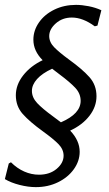

<svg xmlns="http://www.w3.org/2000/svg" viewBox="-35 -666 447 788"><path d="M167 -518Q167 -493 187.5 -472Q208 -451 249 -421Q303 -382 332 -349.5Q361 -317 361 -271Q361 -228 332 -190.5Q303 -153 253 -130Q292 -89 292 -43Q292 -5 268 28.5Q244 62 203 82Q162 102 112 102Q81 102 45.5 93Q10 84 -15 69L1 5L10 0Q35 25 64.5 38Q94 51 125 51Q169 51 197.5 27Q226 3 226 -27Q226 -53 205 -74.5Q184 -96 141 -127Q87 -166 58.5 -198Q30 -230 30 -275Q30 -318 60 -356.5Q90 -395 140 -419Q102 -457 102 -503Q102 -541 125 -574Q148 -607 188 -626.5Q228 -646 277 -646Q301 -646 329 -640.5Q357 -635 381 -624L365 -561L354 -558Q305 -594 260 -594Q221 -594 194 -570Q167 -546 167 -518ZM209 -361 179 -384Q138 -365 117 -341.5Q96 -318 96 -293Q96 -266 117.5 -243Q139 -220 183 -188L215 -164Q296 -199 296 -252Q296 -282 274 -305.5Q252 -329 209 -361Z"/></svg>

Font: Alegreya Sans SC
Style: Italic
Weight: 400
Italic angle: -7°
Designer: Juan Pablo del Peral
Foundry: Huerta Tipografica
Version: Version 2.008; ttfautohint (v1.6)